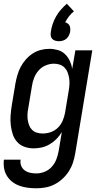

<svg xmlns="http://www.w3.org/2000/svg" viewBox="-29 -791 549 1034"><path d="M167 223Q143 223 120 220Q97 217 76 209.5Q55 202 37.5 188.5Q20 175 8.5 156.5Q-3 138 -7 115.5Q-11 93 -8 69H82Q79 86 85 101.5Q91 117 104 126.5Q117 136 133.5 139.5Q150 143 167 143Q189 143 211.5 134Q234 125 250 107Q266 89 274.5 67Q283 45 287 22L304 -80Q292 -60 275.5 -43Q259 -26 238.5 -14Q218 -2 196 3Q174 8 152 8Q126 8 102.5 -0.5Q79 -9 63 -27Q47 -45 39.5 -68.5Q32 -92 29 -117.5Q26 -143 28 -169Q30 -195 34 -221L54 -341Q58 -363 64.5 -386Q71 -409 82 -430Q93 -451 109.5 -470Q126 -489 146.5 -502.5Q167 -516 190.5 -522Q214 -528 237 -528Q260 -528 282.5 -521.5Q305 -515 321 -499.5Q337 -484 346.5 -464Q356 -444 360 -421L377 -520H468L376 36Q372 60 364 84.5Q356 109 342 131Q328 153 308 171.5Q288 190 264.5 202Q241 214 216 218.5Q191 223 167 223ZM201 -72Q223 -72 244.5 -79.5Q266 -87 282.5 -103Q299 -119 308 -140Q317 -161 321 -182L341 -302Q344 -319 345 -336Q346 -353 343.5 -369Q341 -385 335.5 -400Q330 -415 319 -426.5Q308 -438 293 -443Q278 -448 261 -448Q239 -448 216.5 -438.5Q194 -429 178.5 -411Q163 -393 154.5 -371Q146 -349 143 -327L123 -207Q120 -192 119 -176Q118 -160 120.5 -144.5Q123 -129 128.5 -115Q134 -101 144.5 -91Q155 -81 170 -76.5Q185 -72 201 -72ZM288 -569Q278 -569 268 -572Q258 -575 251.5 -582.5Q245 -590 244 -600Q243 -610 245 -621Q248 -642 255 -662.5Q262 -683 273 -702.5Q284 -722 299 -739Q314 -756 331 -771L369 -730Q354 -718 342.5 -703Q331 -688 322 -671Q329 -669 335.5 -664.5Q342 -660 345.5 -653Q349 -646 349.5 -637.5Q350 -629 349 -621Q347 -610 342 -600Q337 -590 328.5 -582.5Q320 -575 309 -572Q298 -569 288 -569Z"/></svg>

Font: Iosevka Curly Medium
Style: Italic
Weight: 500
Italic angle: -9°
Monospace: yes
Designer: Belleve Invis
Foundry: Belleve Invis
Version: Version 22.1.2; ttfautohint (v1.8.4)